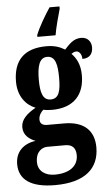

<svg xmlns="http://www.w3.org/2000/svg" viewBox="-71 -807 607 1082"><g transform="rotate(-5 232.0 -265.5)"><path d="M169 -616V-606H272C279 -650 297 -713 308 -753V-766H252C223 -723 185 -658 169 -616ZM196 235C366 235 446 162 446 43C446 -49 392 -107 277 -107H180C158 -107 140 -116 140 -141C140 -165 156 -186 167 -194C177 -191 203 -189 215 -189C343 -189 400 -263 400 -369C400 -429 379 -467 352 -494C360 -499 368 -505 381 -505C393 -505 411 -491 411 -460C456 -460 471 -489 471 -521C471 -552 451 -579 414 -579C370 -579 345 -549 319 -521C289 -539 259 -549 215 -549C86 -549 27 -482 27 -364C27 -283 70 -230 124 -209C75 -181 40 -150 40 -106C40 -59 75 -36 108 -23C39 -14 -7 29 -7 99C-7 187 60 235 196 235ZM213 -248C168 -248 156 -294 156 -364C156 -437 168 -489 214 -489C261 -489 271 -439 271 -365C271 -293 261 -248 213 -248ZM199 176C146 176 105 148 105 97C105 35 144 16 171 16H273C314 16 332 39 332 78C332 137 285 176 199 176Z"/></g></svg>

Font: Noto Serif Sinhala ExtraCondensed ExtraBold
Style: Regular
Weight: 800
Width: 2
Designer: Jelle Bosma - Monotype Design Team
Foundry: Monotype Imaging Inc.
Version: Version 2.007